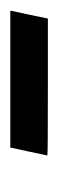

<svg xmlns="http://www.w3.org/2000/svg" viewBox="110 -409 113 373"><g transform="rotate(-90 166.5 -222.5)"><path d="M66 -257V-259H332V-257L324 -220L317 -186H184Q51 -186 51 -187Q51 -188 58 -220.5Q65 -253 66 -257Z"/></g></svg>

Font: KaTeX_SansSerif
Style: Italic
Weight: 400
Version: Version 1.1; ttfautohint (v1.3)